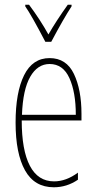

<svg xmlns="http://www.w3.org/2000/svg" viewBox="-20 -783 409 813"><path d="M325 -301V-273H72Q72 -147 106.5 -81Q141 -15 209 -15Q260 -15 310 -52V-22Q263 10 208 10Q126 10 86 -61.5Q46 -133 46 -264Q46 -392 82 -464.5Q118 -537 190 -537Q261 -537 293 -470Q325 -403 325 -301ZM73 -297H301Q301 -392 274 -452Q247 -512 190 -512Q139 -512 108 -458Q77 -404 73 -297ZM283 -756Q249 -704 197 -606H172Q113 -719 87 -756V-763H103Q150 -700 185 -637Q217 -693 267 -763H283Z"/></svg>

Font: Noto Sans Display Thin Cond
Style: Regular
Weight: 250
Width: 3
Designer: Monotype Design team
Foundry: Monotype Imaging Inc.
Version: Version 1.000